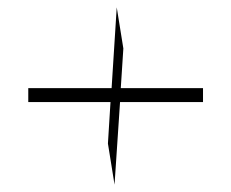

<svg xmlns="http://www.w3.org/2000/svg" viewBox="-20 -545 630 523"><path d="M57 -267V-305H284L298 -525L316 -413L309 -305H533V-267H307L292 -42L274 -154L281 -267Z"/></svg>

Font: Readex Pro Light
Style: Regular
Weight: 300
Designer: Bonnie Shaver-Troup, Thomas Jockin
Foundry: Lexend
Version: Version 1.200; ttfautohint (v1.8.3)